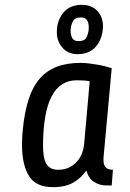

<svg xmlns="http://www.w3.org/2000/svg" viewBox="-20 -767 538 794"><path d="M74 -228Q81 -302 98 -355Q115 -408 144 -441.5Q173 -475 215 -491Q257 -507 314 -507Q328 -507 345.5 -505Q363 -503 380.5 -500Q398 -497 414 -493Q430 -489 442 -485L410 -136Q410 -134 409 -125.5Q408 -117 408 -103Q408 -65 447 -65L442 0H423Q391 0 368.5 -15Q346 -30 337 -62Q317 -32 284 -12.5Q251 7 199 7Q129 7 100 -39Q71 -85 71 -170Q71 -198 74 -228ZM221 -65Q247 -65 266 -74.5Q285 -84 298.5 -99Q312 -114 319 -133Q326 -152 328 -172L351 -431Q341 -433 328 -434Q315 -435 297 -435Q158 -435 158 -163Q158 -113 172 -89Q186 -65 221 -65ZM405 -645Q401 -601 374.5 -572Q348 -543 300 -543Q262 -543 238.5 -569.5Q215 -596 215 -634Q215 -682 242 -714.5Q269 -747 318 -747Q359 -747 382.5 -722Q406 -697 406 -657Q406 -654 405.5 -651Q405 -648 405 -645ZM347 -655Q347 -672 340 -683.5Q333 -695 313 -695Q289 -695 280.5 -677Q272 -659 272 -639Q272 -623 278.5 -610Q285 -597 305 -597Q330 -597 337.5 -612Q345 -627 347 -646Z"/></svg>

Font: Share
Style: Italic
Weight: 400
Version: Version 1.002